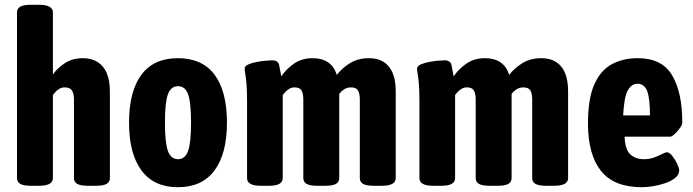

<svg xmlns="http://www.w3.org/2000/svg" viewBox="-20 -774 2896 802"><path d="M109 2Q78 2 64.5 -6Q51 -14 51 -30V-722Q51 -738 64.5 -746Q78 -754 109 -754H143Q201 -754 201 -722V-463Q220 -490 251.5 -510.5Q283 -531 326 -531Q362 -531 387.5 -515Q413 -499 426 -468.5Q439 -438 439 -392V-30Q439 -14 425.5 -6Q412 2 381 2H347Q316 2 302.5 -6Q289 -14 289 -30V-358Q289 -383 280.5 -396Q272 -409 250 -409Q239 -409 229.5 -404Q220 -399 213 -391.5Q206 -384 201 -377V-30Q201 2 143 2Z M723 8Q623 8 571 -62Q519 -132 519 -262Q519 -392 570.5 -461.5Q622 -531 723 -531Q825 -531 876.5 -461.5Q928 -392 928 -262Q928 -132 876 -62Q824 8 723 8ZM724 -109Q753 -109 765.5 -143Q778 -177 778 -262Q778 -347 765.5 -380.5Q753 -414 724 -414Q694 -414 681.5 -380.5Q669 -347 669 -262Q669 -177 681.5 -143Q694 -109 724 -109Z M1069 2Q1012 2 1012 -30V-349Q1012 -398 1009.5 -425.5Q1007 -453 1004.5 -466.5Q1002 -480 1002 -487Q1002 -498 1016.5 -504.5Q1031 -511 1051.5 -515Q1072 -519 1090.5 -520.5Q1109 -522 1117 -522Q1142 -522 1146 -502Q1150 -482 1155 -455Q1174 -484 1207 -507.5Q1240 -531 1286 -531Q1325 -531 1350.5 -513.5Q1376 -496 1387 -461Q1406 -487 1440 -509Q1474 -531 1522 -531Q1558 -531 1583 -515Q1608 -499 1620.5 -468.5Q1633 -438 1633 -392V-30Q1633 2 1575 2H1541Q1510 2 1496.5 -6Q1483 -14 1483 -30V-358Q1483 -383 1475.5 -396Q1468 -409 1446 -409Q1428 -409 1414 -398.5Q1400 -388 1390 -372Q1380 -356 1374 -342L1391 -440Q1394 -427 1395.5 -414.5Q1397 -402 1397 -389V-30Q1397 -14 1383.5 -6Q1370 2 1339 2H1305Q1274 2 1260.5 -6Q1247 -14 1247 -30V-358Q1247 -383 1239.5 -396Q1232 -409 1210 -409Q1199 -409 1190 -404Q1181 -399 1173.5 -391.5Q1166 -384 1161 -377V-30Q1161 2 1104 2Z M1789 2Q1732 2 1732 -30V-349Q1732 -398 1729.5 -425.5Q1727 -453 1724.5 -466.5Q1722 -480 1722 -487Q1722 -498 1736.5 -504.5Q1751 -511 1771.5 -515Q1792 -519 1810.5 -520.5Q1829 -522 1837 -522Q1862 -522 1866 -502Q1870 -482 1875 -455Q1894 -484 1927 -507.5Q1960 -531 2006 -531Q2045 -531 2070.5 -513.5Q2096 -496 2107 -461Q2126 -487 2160 -509Q2194 -531 2242 -531Q2278 -531 2303 -515Q2328 -499 2340.5 -468.5Q2353 -438 2353 -392V-30Q2353 2 2295 2H2261Q2230 2 2216.5 -6Q2203 -14 2203 -30V-358Q2203 -383 2195.5 -396Q2188 -409 2166 -409Q2148 -409 2134 -398.5Q2120 -388 2110 -372Q2100 -356 2094 -342L2111 -440Q2114 -427 2115.5 -414.5Q2117 -402 2117 -389V-30Q2117 -14 2103.5 -6Q2090 2 2059 2H2025Q1994 2 1980.5 -6Q1967 -14 1967 -30V-358Q1967 -383 1959.5 -396Q1952 -409 1930 -409Q1919 -409 1910 -404Q1901 -399 1893.5 -391.5Q1886 -384 1881 -377V-30Q1881 2 1824 2Z M2662 8Q2544 8 2490 -60.5Q2436 -129 2436 -258Q2436 -362 2462.5 -421.5Q2489 -481 2536 -506Q2583 -531 2644 -531Q2745 -531 2787.5 -459.5Q2830 -388 2830 -262Q2830 -253 2820 -239Q2810 -225 2798 -214Q2786 -203 2779 -203H2589Q2591 -149 2613 -129Q2635 -109 2669 -109Q2694 -109 2713.5 -116.5Q2733 -124 2746.5 -131Q2760 -138 2765 -138Q2776 -138 2788 -123Q2800 -108 2808.5 -90Q2817 -72 2817 -62Q2817 -44 2800 -30.5Q2783 -17 2757.5 -8.5Q2732 0 2706 4Q2680 8 2662 8ZM2583 -292H2695Q2695 -362 2683.5 -393Q2672 -424 2643 -424Q2618 -424 2602.5 -397Q2587 -370 2583 -292Z"/></svg>

Font: Asap Condensed VF Beta
Style: Regular
Weight: 400
Designer: Pablo Cosgaya
Foundry: Omnibus-Type
Version: Version 1.008